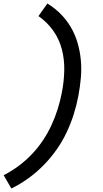

<svg xmlns="http://www.w3.org/2000/svg" viewBox="-20 -874 590 1098"><path d="M45 204 1 128Q46 105 87 74.5Q128 44 163 7Q198 -30 226 -72Q254 -114 274.5 -158.5Q295 -203 309.5 -249Q324 -295 333 -341Q346 -406 347.5 -470Q349 -534 333.5 -593Q318 -652 283 -700.5Q248 -749 200 -782L251 -854Q292 -829 326 -795Q360 -761 384.5 -719.5Q409 -678 423 -631Q437 -584 442 -533Q447 -482 442.5 -430Q438 -378 428 -325Q418 -272 401.5 -220Q385 -168 361 -117Q337 -66 304 -19Q271 28 230.5 69.5Q190 111 143 145Q96 179 45 204Z"/></svg>

Font: Lode Dark
Style: Bold Italic
Weight: 700
Italic angle: -11°
Monospace: yes
Designer: Belleve Invis
Foundry: Belleve Invis
Version: Version 29.2.0; ttfautohint (v1.8.3)